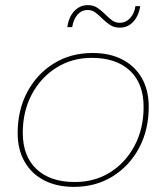

<svg xmlns="http://www.w3.org/2000/svg" viewBox="-20 -727 650 750"><path d="M269 3Q202 3 152.5 -22.5Q103 -48 76 -95.5Q49 -143 49 -207Q49 -297 86.5 -367.5Q124 -438 190 -479Q256 -520 341 -520Q409 -520 458 -494.5Q507 -469 534 -422Q561 -375 561 -310Q561 -220 523.5 -149.5Q486 -79 420 -38Q354 3 269 3ZM272 -16Q350 -16 410.5 -54Q471 -92 506 -158.5Q541 -225 541 -309Q541 -401 487.5 -451Q434 -501 338 -501Q261 -501 200 -462.5Q139 -424 104 -358Q69 -292 69 -208Q69 -117 122.5 -66.5Q176 -16 272 -16ZM448 -619Q426 -619 410 -629.5Q394 -640 380.5 -653.5Q367 -667 353.5 -677.5Q340 -688 322 -688Q299 -688 283 -670Q267 -652 262 -621H243Q248 -660 270 -683.5Q292 -707 323 -707Q345 -707 360.5 -696.5Q376 -686 389.5 -672.5Q403 -659 416.5 -648.5Q430 -638 448 -638Q471 -638 488 -656Q505 -674 509 -703H528Q522 -666 501 -642.5Q480 -619 448 -619Z"/></svg>

Font: Montserrat Thin Thin
Style: Italic
Weight: 250
Italic angle: -11.3°
Version: Version 9.000